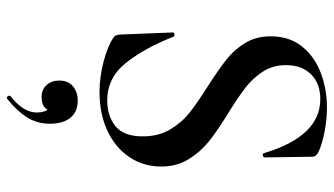

<svg xmlns="http://www.w3.org/2000/svg" viewBox="-222 -454 952 547"><g transform="rotate(90 253.5 -180.0)"><path d="M303 -354Q352 -324 382 -300Q412 -276 433 -242Q454 -208 454 -164Q454 -113 427 -73Q400 -33 352 -10.5Q304 12 241 12Q200 12 155.5 0.5Q111 -11 88 -27Q79 -31 78 -45L72 -196V-197Q72 -201 77 -201.5Q82 -202 84 -199Q116 -117 158.5 -63.5Q201 -10 266 -10Q310 -10 339 -33.5Q368 -57 368 -111Q368 -156 348.5 -189Q329 -222 300.5 -244.5Q272 -267 223 -298Q175 -329 148 -350.5Q121 -372 102 -403Q83 -434 83 -476Q83 -529 112 -565Q141 -601 187.5 -618.5Q234 -636 286 -636Q319 -636 353 -629.5Q387 -623 410 -613Q426 -606 426 -594L428 -458Q428 -455 422.5 -453.5Q417 -452 416 -456Q368 -617 262 -617Q217 -617 191 -590.5Q165 -564 165 -519Q165 -482 183.5 -453.5Q202 -425 229 -404Q256 -383 303 -354ZM332 153Q332 190 313.5 219Q295 248 261 275L259 276Q255 276 253 272Q251 268 253 266Q300 229 300 191Q300 170 292 160Q283 177 255 177Q235 177 222 163Q209 149 209 127Q209 101 225.5 87.5Q242 74 266 74Q298 74 315 95Q332 116 332 153Z"/></g></svg>

Font: Cormorant SC SemiBold
Style: Regular
Weight: 600
Designer: Christian Thalmann (Catharsis Fonts)
Version: Version 3.000